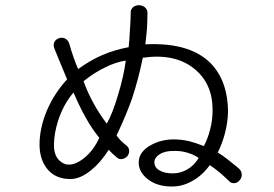

<svg xmlns="http://www.w3.org/2000/svg" viewBox="-20 -756 1040 728"><path d="M475.6 -705.1Q475.6 -682.6 472.7 -642.6Q470.7 -603.5 467.8 -577.1Q415 -567.4 367.2 -546.9Q320.3 -526.4 276.4 -494.1Q267.6 -513.7 258.8 -539.1Q251 -560.5 242.2 -591.8Q237.3 -605.5 225.6 -610.4Q215.8 -615.2 204.1 -611.3Q192.4 -607.4 186.5 -597.7Q180.7 -585.9 186.5 -571.3L199.2 -540L234.4 -455.1Q186.5 -403.3 158.2 -337.9Q129.9 -270.5 129.9 -208Q129.9 -155.3 156.2 -119.1Q187.5 -77.1 247.1 -77.1Q284.2 -77.1 325.2 -110.4Q362.3 -140.6 392.6 -188.5Q395.5 -183.6 407.2 -172.9Q416 -165 422.9 -159.2Q431.6 -150.4 444.3 -153.3Q455.1 -155.3 462.9 -164.1Q470.7 -173.8 469.7 -185.5Q468.8 -198.2 457 -206.1Q445.3 -215.8 437.5 -223.6Q431.6 -229.5 421.9 -242.2Q458 -318.4 480.5 -381.8Q503.9 -452.1 521.5 -537.1Q643.6 -554.7 716.8 -495.1Q786.1 -439.5 786.1 -338.9Q786.1 -299.8 776.4 -263.7Q767.6 -229.5 752.9 -202.1Q723.6 -213.9 697.3 -220.7Q666 -227.5 639.6 -227.5Q590.8 -227.5 550.8 -205.1Q505.9 -179.7 505.9 -139.6Q505.9 -105.5 537.1 -79.1Q573.2 -48.8 631.8 -48.8Q672.9 -48.8 710 -70.3Q747.1 -90.8 775.4 -129.9Q794.9 -117.2 814.5 -100.6Q828.1 -88.9 848.6 -69.3Q856.4 -60.5 869.1 -61.5Q879.9 -62.5 887.7 -71.3Q896.5 -81.1 896.5 -91.8Q897.5 -105.5 886.7 -116.2L879.9 -122.1Q857.4 -140.6 844.7 -150.4Q825.2 -166 805.7 -177.7Q823.2 -212.9 833 -251Q843.8 -292 844.7 -335Q842.8 -441.4 789.1 -504.9Q710.9 -596.7 531.2 -587.9Q534.2 -614.3 537.1 -644.5Q539.1 -678.7 539.1 -704.1Q540 -718.8 530.3 -727.5Q521.5 -735.4 507.8 -736.3Q494.1 -736.3 485.4 -729.5Q474.6 -720.7 475.6 -705.1ZM457 -526.4Q449.2 -466.8 427.7 -396.5Q407.2 -326.2 384.8 -287.1Q355.5 -326.2 335.9 -362.3Q312.5 -404.3 296.9 -448.2Q339.8 -482.4 379.9 -501Q418.9 -520.5 457 -526.4ZM258.8 -405.3Q281.2 -352.5 303.7 -312.5Q327.1 -269.5 356.4 -233.4Q335.9 -187.5 300.8 -158.2Q268.6 -131.8 241.2 -131.8Q221.7 -131.8 205.1 -147.5Q184.6 -167 184.6 -205.1Q184.6 -249 200.2 -297.9Q219.7 -359.4 258.8 -405.3ZM733.4 -157.2Q715.8 -127.9 689.5 -113.3Q664.1 -98.6 634.8 -98.6Q604.5 -98.6 585.9 -109.4Q565.4 -120.1 565.4 -140.6Q565.4 -158.2 585 -170.9Q606.4 -184.6 640.6 -183.6Q666 -184.6 691.4 -176.8Q714.8 -169.9 733.4 -157.2Z"/></svg>

Font: Gulim
Style: Regular
Weight: 400
Version: Version 2.21